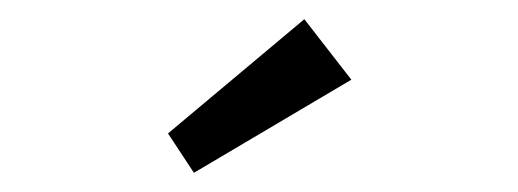

<svg xmlns="http://www.w3.org/2000/svg" viewBox="-20 -782 540 200"><path d="M182 -602 155 -643 297 -762 346 -699Z"/></svg>

Font: Lexend Zetta Light
Style: Regular
Weight: 300
Designer: Bonnie Shaver-Troup, Thomas Jockin
Foundry: Lexend
Version: Version 1.007